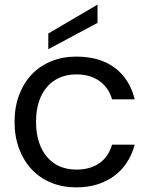

<svg xmlns="http://www.w3.org/2000/svg" viewBox="-20 -802 647 831"><path d="M43 -275Q43 -339 63 -391.5Q83 -444 118 -480.5Q153 -517 202 -537Q251 -557 310 -557Q413 -557 477.5 -508Q542 -459 563 -372H465Q451 -422 411 -451Q371 -480 310 -480Q272 -480 240.5 -467Q209 -454 185.5 -428Q162 -402 149 -363.5Q136 -325 136 -275Q136 -224 149 -185.5Q162 -147 185.5 -120.5Q209 -94 240.5 -81Q272 -68 310 -68Q371 -68 410.5 -96Q450 -124 465 -176H563Q552 -135 530.5 -101Q509 -67 477 -42.5Q445 -18 403 -4.5Q361 9 310 9Q251 9 202 -11Q153 -31 118 -68Q83 -105 63 -157.5Q43 -210 43 -275ZM402 -782V-703L189 -589V-657Z"/></svg>

Font: Poppins
Style: Regular
Weight: 400
Designer: Ninad Kale (Devanagari), Jonny Pinhorn (Latin)
Foundry: Indian Type Foundry
Version: Version 3.002 2017